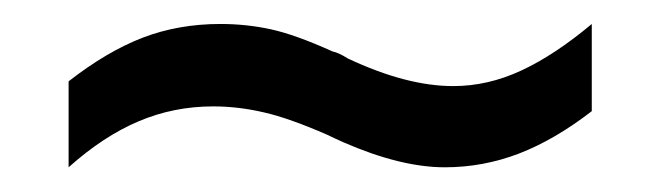

<svg xmlns="http://www.w3.org/2000/svg" viewBox="-20 -336 540 157"><path d="M463.9 -316.4V-245.1Q433.6 -221.7 404.3 -210.4Q375 -199.2 343.8 -199.2Q307.6 -199.2 260.7 -219.7Q252 -223.6 248 -225.6Q216.8 -239.3 195.8 -244.1Q174.8 -249 154.3 -249Q122.1 -249 93.3 -236.8Q64.5 -224.6 36.1 -199.2V-269.5Q67.4 -293.9 96.7 -305.2Q126 -316.4 160.2 -316.4Q181.6 -316.4 201.7 -312Q221.7 -307.6 252 -293.9Q256.8 -293 264.6 -288.1Q312.5 -265.6 350.6 -265.6Q378.9 -265.6 406.2 -278.3Q433.6 -291 463.9 -316.4Z"/></svg>

Font: BabelStone Pseudographica
Style: Regular
Weight: 400
Designer: Andrew West
Foundry: BabelStone
Version: Version 16.0.0